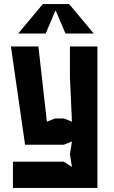

<svg xmlns="http://www.w3.org/2000/svg" viewBox="-20 -930 562 950"><path d="M44 0H462V-700H326V-548L336 -328L296 -344H252L212 -328L170 -700H34L104 -214H296L336 -230L326 -167L336 -104L296 -130H44ZM70 -764H206L255 -879L304 -764H444L322 -910H192Z"/></svg>

Font: Pescante Normal
Style: Regular
Weight: 400
Designer: Ariel Martín Pérez
Foundry: Tunera Type Foundry
Version: Version 1.000;FEAKit 1.0